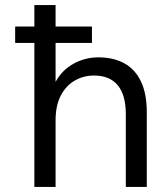

<svg xmlns="http://www.w3.org/2000/svg" viewBox="-20 -740 660 760"><path d="M40 -570V-635H344V-570ZM116 0V-720H200V-416Q225 -462 270.5 -487.5Q316 -513 370 -513Q428 -513 471 -490Q514 -467 537.5 -418.5Q561 -370 561 -297V0H478V-288Q478 -364 446 -402.5Q414 -441 352 -441Q310 -441 275 -420.5Q240 -400 220 -360.5Q200 -321 200 -264V0Z"/></svg>

Font: DM Sans 17pt
Style: Regular
Weight: 400
Version: Version 4.004;gftools[0.9.30]